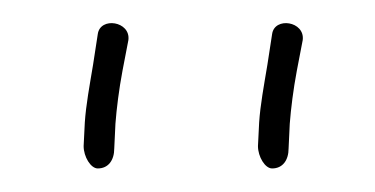

<svg xmlns="http://www.w3.org/2000/svg" viewBox="-20 -607 318 163"><path d="M51 -483C51 -474 57 -464 63 -464C72 -464 77 -471 77 -481L78 -502C79 -515 81 -531 84 -547L89 -573C91 -589 65 -593 63 -578L59 -552C56 -534 53 -518 52 -503ZM199 -483C199 -474 205 -464 211 -464C220 -464 225 -471 225 -481L226 -502C227 -515 229 -531 232 -547L237 -573C239 -589 213 -593 211 -578L207 -552C204 -534 201 -518 200 -503Z"/></svg>

Font: Stray Cat
Style: LtExt
Weight: 300
Version: Version 1.0